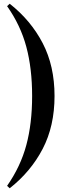

<svg xmlns="http://www.w3.org/2000/svg" viewBox="-20 -826 350 1028"><path d="M32 -806Q145 -717 208.5 -595Q272 -473 272 -312Q272 -151 208.5 -29Q145 93 32 182L18 169Q90 66 121 -49.5Q152 -165 152 -312Q152 -459 121 -575Q90 -691 18 -793Z"/></svg>

Font: Playfair Display SemiBold
Style: Regular
Weight: 600
Designer: Claus Eggers Sørensen
Foundry: Claus Eggers Sørensen
Version: Version 1.203